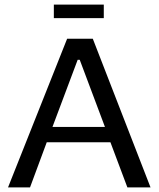

<svg xmlns="http://www.w3.org/2000/svg" viewBox="-20 -818 692 838"><path d="M215 -798H433V-739H215ZM273 -649H385L637 0H536L462 -197H184L111 0H15ZM438 -264 328 -557H319L209 -264Z"/></svg>

Font: Play
Style: Regular
Weight: 400
Designer: Jonas Hecksher (Cyrillic expansion: Cyreal)
Foundry: Jonas Hecksher, Playtype, e-types AS
Version: Version 2.101; ttfautohint (v1.5.65-e2d9)